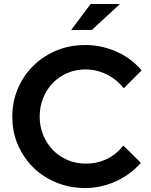

<svg xmlns="http://www.w3.org/2000/svg" viewBox="-20 -938 760 968"><path d="M42 0ZM415 -113Q470 -113 518 -136Q566 -159 602 -204Q625 -182 646.5 -160.5Q668 -139 690 -117Q664 -87 632 -63.5Q600 -40 563.5 -23.5Q527 -7 488 1.5Q449 10 410 10Q333 10 266 -17Q199 -44 149.5 -92Q100 -140 71 -206Q42 -272 42 -350Q42 -424 69.5 -490Q97 -556 146.5 -605Q196 -654 263 -682.5Q330 -711 410 -711Q493 -711 568.5 -677Q644 -643 694 -583L604 -493Q568 -538 517.5 -563Q467 -588 410 -588Q362 -588 320 -570Q278 -552 247 -520.5Q216 -489 198 -445Q180 -401 180 -350Q180 -301 197.5 -258Q215 -215 246 -182.5Q277 -150 320 -131.5Q363 -113 415 -113ZM437 -918H585L443 -787H339Z"/></svg>

Font: Rosa Sans SemiBold
Style: Regular
Weight: 600
Designer: Pentagram / MCKL
Foundry: Pentagram / MCKL
Version: Version 1.005;September 16, 2019;FontCreator 11.5.0.2425 64-